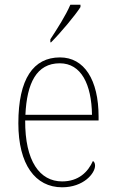

<svg xmlns="http://www.w3.org/2000/svg" viewBox="-20 -786 489 816"><path d="M194 -619V-606H197C237 -646 300 -721 322 -756V-766H279C260 -721 224 -665 194 -619ZM244 10C335 10 384 -49 384 -82C384 -93 380 -98 375 -102C354 -55 314 -15 244 -15C149 -15 86 -101 87 -274H399V-290C399 -447 338 -542 235 -542C122 -542 58 -451 58 -262C58 -87 130 10 244 10ZM371 -298H88C94 -432 135 -517 234 -517C325 -517 369 -428 371 -298Z"/></svg>

Font: Noto Serif Thai SemiCondensed Thin
Style: Regular
Weight: 100
Width: 4
Designer: Monotype Design Team
Foundry: Monotype Imaging Inc.
Version: Version 2.002